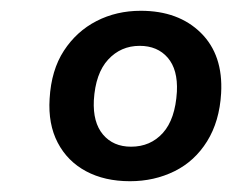

<svg xmlns="http://www.w3.org/2000/svg" viewBox="-20 -735 430 356"><path d="M221 -399Q174 -399 139.5 -417.5Q105 -436 87 -470.5Q69 -505 72 -552Q75 -605 98.5 -641Q122 -677 159 -696Q196 -715 241 -715Q311 -715 352.5 -674Q394 -633 390 -562Q387 -510 364 -473Q341 -436 303.5 -417.5Q266 -399 221 -399ZM223 -463Q259 -463 282 -488.5Q305 -514 308 -565Q310 -606 291 -628Q272 -650 239 -650Q204 -650 180.5 -624.5Q157 -599 154 -549Q152 -508 171 -485.5Q190 -463 223 -463Z"/></svg>

Font: Nunito Sans 10pt
Style: Bold Italic
Weight: 700
Italic angle: -9°
Designer: Vernon Adams
Foundry: Vernon Adams
Version: Version 3.101;gftools[0.9.27]